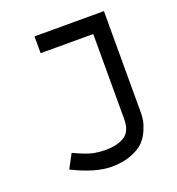

<svg xmlns="http://www.w3.org/2000/svg" viewBox="-135 -609 889 967"><g transform="rotate(-20 309.0 -125.0)"><path d="M299 250Q213 250 93 190L133 115Q201 148 241 155Q268 160 299 160Q364 160 402 135.5Q440 111 440 45V-410H158V-500H530V45Q530 63 527 83Q524 103 510.5 135Q497 167 474 191Q451 215 405.5 232.5Q360 250 299 250Z"/></g></svg>

Font: Hermit
Style: Regular
Weight: 400
Designer: Pablo Caro
Version: Version 2.000;PS 002.000;hotconv 1.0.88;makeotf.lib2.5.64775